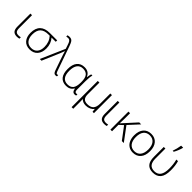

<svg xmlns="http://www.w3.org/2000/svg" viewBox="243 -2121 3715 3715"><g transform="rotate(45 2101.0 -263.0)"><path d="M119.6 -493.2V-142.1Q119.6 -81.1 140.9 -55.9Q162.1 -30.8 210 -30.8Q239.3 -30.8 268.6 -38.1V0Q259.3 3.4 240.7 6.3Q222.2 9.3 205.6 9.3Q136.7 9.3 106 -27.1Q75.2 -63.5 75.2 -137.2V-493.2Z M772 -234.9Q772 -122.1 714.1 -56.4Q656.2 9.3 553.7 9.3Q453.1 9.3 396.2 -55.4Q339.4 -120.1 339.4 -232.9Q339.4 -360.8 407 -427Q474.6 -493.2 605 -493.2H808.1V-454.1H692.9Q772 -363.3 772 -234.9ZM386.2 -232.9Q386.2 -138.2 430.2 -85Q474.1 -31.7 555.7 -31.7Q635.7 -31.7 680.2 -84.2Q724.6 -136.7 724.6 -228.5Q724.6 -363.3 642.6 -454.1H606.4Q495.1 -454.1 440.7 -400.1Q386.2 -346.2 386.2 -232.9Z M824.7 0 1041 -495.1 1016.1 -569.8Q1000 -618.7 988.8 -637.5Q977.5 -656.2 962.6 -665.8Q947.8 -675.3 925.8 -675.3Q905.8 -675.3 879.4 -669.9V-703.6Q908.2 -711.4 931.2 -711.4Q961.9 -711.4 981.9 -700.9Q1002 -690.4 1017.3 -666.3Q1032.7 -642.1 1054.2 -582L1235.8 -65.9Q1242.7 -46.4 1251 -36.6Q1259.3 -26.9 1272 -26.9Q1286.1 -26.9 1297.4 -31.7V2Q1283.7 9.3 1261.7 9.3Q1238.3 9.3 1223.1 -5.4Q1208 -20 1195.8 -53.2L1118.2 -274.9Q1074.7 -401.9 1062 -451.2H1060.5Q1045.9 -408.2 1025.6 -359.6Q1005.4 -311 871.6 0Z M1550.3 -30.8Q1631.8 -30.8 1670.4 -80.1Q1709 -129.4 1709 -240.2V-256.3Q1709 -363.8 1670.2 -412.6Q1631.3 -461.4 1548.8 -461.4Q1472.2 -461.4 1430.7 -405.5Q1389.2 -349.6 1389.2 -245.1Q1389.2 -30.8 1550.3 -30.8ZM1550.3 9.3Q1447.8 9.3 1395 -55.7Q1342.3 -120.6 1342.3 -244.6Q1342.3 -369.1 1396.7 -435.8Q1451.2 -502.4 1553.7 -502.4Q1611.8 -502.4 1651.9 -476.8Q1691.9 -451.2 1716.3 -396.5H1718.8Q1720.7 -419.9 1727.3 -450.4Q1733.9 -481 1738.3 -493.2H1772Q1753.4 -432.1 1753.4 -315.4V-91.3Q1753.4 -26.9 1793.9 -26.9Q1811 -26.9 1823.2 -31.7V1Q1810.1 9.3 1786.1 9.3Q1719.7 9.3 1711.4 -76.2H1708Q1679.2 -31.7 1640.9 -11.2Q1602.5 9.3 1550.3 9.3Z M1963.4 -493.2V-173.8Q1963.4 -99.1 1994.6 -65.4Q2025.9 -31.7 2091.3 -31.7Q2179.2 -31.7 2220.7 -76.2Q2262.2 -120.6 2262.2 -220.7V-493.2H2306.6V0H2268.6L2260.3 -67.9H2257.8Q2234.9 -33.2 2189.7 -12Q2144.5 9.3 2091.3 9.3Q2046.4 9.3 2015.4 -3.4Q1984.4 -16.1 1960.9 -41.5Q1963.4 0 1963.4 35.2V223.1H1918.5V-493.2Z M2509.3 -493.2V-142.1Q2509.3 -81.1 2530.5 -55.9Q2551.8 -30.8 2599.6 -30.8Q2628.9 -30.8 2658.2 -38.1V0Q2648.9 3.4 2630.4 6.3Q2611.8 9.3 2595.2 9.3Q2526.4 9.3 2495.6 -27.1Q2464.8 -63.5 2464.8 -137.2V-493.2Z M2801.3 -216.3 3053.2 -493.2H3107.4L2913.6 -282.7L3124 0H3070.3L2882.8 -249L2802.2 -175.3V0H2757.3V-493.2H2802.2V-352.1L2798.8 -216.3Z M3595.7 -247.1Q3595.7 -126.5 3537.1 -58.6Q3478.5 9.3 3376 9.3Q3311 9.3 3261.5 -22.2Q3211.9 -53.7 3185.8 -112.1Q3159.7 -170.4 3159.7 -247.1Q3159.7 -367.7 3218 -435.1Q3276.4 -502.4 3378.4 -502.4Q3480 -502.4 3537.8 -434.1Q3595.7 -365.7 3595.7 -247.1ZM3206.5 -247.1Q3206.5 -145.5 3251.2 -88.6Q3295.9 -31.7 3377.4 -31.7Q3459 -31.7 3503.7 -88.6Q3548.3 -145.5 3548.3 -247.1Q3548.3 -349.1 3503.4 -405.3Q3458.5 -461.4 3376.5 -461.4Q3294.9 -461.4 3250.7 -405.5Q3206.5 -349.6 3206.5 -247.1Z M3922.4 9.3Q3823.2 9.3 3773.9 -47.6Q3724.6 -104.5 3724.6 -223.1V-493.2H3769V-218.3Q3769 -127 3806.4 -78.9Q3843.8 -30.8 3926.3 -30.8Q4011.7 -30.8 4054 -90.6Q4096.2 -150.4 4096.2 -273.9Q4096.2 -331.5 4090.3 -381.3Q4084.5 -431.2 4069.3 -493.2H4113.8Q4127.9 -440.4 4134.8 -387.9Q4141.6 -335.4 4141.6 -270.5Q4141.6 -126 4086.4 -58.3Q4031.2 9.3 3922.4 9.3ZM3899.9 -569.8Q3913.1 -604 3925.8 -653.6Q3938.5 -703.1 3944.8 -748.5H3999V-741.2Q3990.7 -706.1 3970.2 -654.3Q3949.7 -602.5 3926.3 -563H3899.9Z"/></g></svg>

Font: Bpm'online Open Sans Light
Style: Regular
Weight: 300
Foundry: Ascender Corporation
Version: Version 1.10